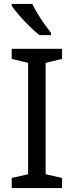

<svg xmlns="http://www.w3.org/2000/svg" viewBox="-20 -964 379 984"><path d="M298 0H40V-52L124 -71V-642L40 -662V-714H298V-662L214 -642V-71L298 -52ZM145 -944Q156 -922 172.5 -894.5Q189 -867 207.5 -841Q226 -815 241 -796V-784H182Q159 -802 130 -830.5Q101 -859 76.5 -887.5Q52 -916 40 -934V-944Z"/></svg>

Font: Noto Sans Indic Siyaq Numbers
Style: Regular
Weight: 400
Designer: Monotype Design Team
Foundry: Monotype Imaging Inc.
Version: Version 2.002; ttfautohint (v1.8.4.7-5d5b)